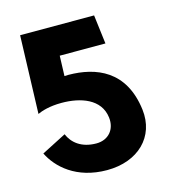

<svg xmlns="http://www.w3.org/2000/svg" viewBox="-106 -790 825 897"><g transform="rotate(-15 306.0 -341.0)"><path d="M34.3 -136.2C69.4 -64.8 153.3 16 302.9 16C453.3 16 551.2 -80 534.7 -214.3C510.8 -409 375.3 -460 242.6 -460.8C235.8 -460.8 229.1 -460 223.2 -460L226.5 -557.8H447.5L430.2 -698H72.4L60.1 -320.6C80.2 -330 118.6 -342.7 177.2 -342.7C268.2 -342.7 362.9 -312.1 374.3 -219.5C381.6 -160 344.3 -117.5 286.5 -117.5C213.4 -117.5 171.5 -154 153.4 -197.3Z"/></g></svg>

Font: Hussar
Style: BdOpOblOne
Weight: 700
Foundry: Cannot Into Space Fonts
Version: Version 2.00